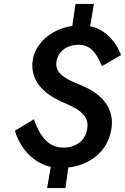

<svg xmlns="http://www.w3.org/2000/svg" viewBox="-20 -838 631 969"><path d="M361 -818 345 -707C321 -704 298 -697 275 -688C206 -657 156 -602 145 -534C144 -525 143 -516 143 -507C143 -480 150 -455 162 -431C187 -383 241 -347 292 -324C315 -315 337 -304 358 -293C401 -269 422 -240 422 -206C422 -200 421 -194 420 -188C412 -130 365 -93 300 -93C219 -93 179 -158 151 -236L55 -178C76 -109 120 -49 181 -16C198 -7 217 0 236 4L218 111H310L325 7C356 4 384 -4 410 -16C482 -48 532 -110 543 -193C544 -203 545 -212 545 -221C545 -246 539 -270 528 -294C505 -341 455 -380 400 -403C365 -418 330 -431 303 -450C275 -469 264 -492 264 -515C264 -520 264 -524 265 -529C275 -580 317 -612 378 -612C442 -612 472 -560 494 -504L591 -560C571 -613 534 -662 481 -690C467 -697 452 -702 435 -705L454 -818Z"/></svg>

Font: Jost Medium
Style: Italic
Weight: 500
Italic angle: -5°
Version: Version 3.710